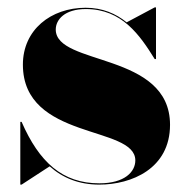

<svg xmlns="http://www.w3.org/2000/svg" viewBox="-20 -490 500 520"><path d="M38.5 10 114.5 -39.5C150.5 -7.5 194.5 10 249 10C336 10 440.5 -33 440.5 -152C440.5 -350 131 -311 131 -410C131 -437 155.5 -465.5 212.5 -465.5C310.5 -465.5 359 -394.5 399 -330H402.5V-470H399L323 -429.5C294 -453 258 -469 212 -469C117.5 -469 42 -409 42 -315C42 -109 346.5 -151.5 346.5 -55.5C346.5 -25 318 6.5 249 6.5C149 6.5 86 -51 38.5 -160H35V10Z"/></svg>

Font: Bodoni* 48pt Fatface
Style: Regular
Weight: 900
Version: Version 2.3